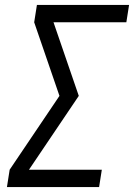

<svg xmlns="http://www.w3.org/2000/svg" viewBox="-20 -755 541 775"><path d="M8 0 19 -70 220 -368 118 -665 129 -735H501L490 -665H196L298 -368L97 -70H391L380 0Z"/></svg>

Font: Iosevka Term Curly
Style: Italic
Weight: 400
Italic angle: -9°
Designer: Belleve Invis
Foundry: Belleve Invis
Version: Version 32.3.0